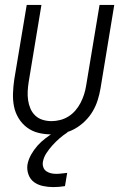

<svg xmlns="http://www.w3.org/2000/svg" viewBox="-20 -540 515 783"><path d="M189 8Q161 8 135.5 1.5Q110 -5 89.5 -20.5Q69 -36 55.5 -58.5Q42 -81 37 -106.5Q32 -132 33 -159.5Q34 -187 38 -215L89 -520H149L97 -206Q94 -187 93 -168.5Q92 -150 94.5 -132Q97 -114 104 -97.5Q111 -81 123.5 -69Q136 -57 153.5 -51.5Q171 -46 190 -46Q207 -46 225 -50.5Q243 -55 259 -65Q275 -75 287.5 -89.5Q300 -104 308.5 -120.5Q317 -137 322.5 -154Q328 -171 331 -189L386 -520H446L390 -180Q386 -156 378.5 -132Q371 -108 358 -86Q345 -64 326 -45.5Q307 -27 284.5 -14.5Q262 -2 237.5 3Q213 8 189 8ZM197 223Q176 223 155 218.5Q134 214 118.5 202.5Q103 191 96 171.5Q89 152 92 131Q96 110 107 90.5Q118 71 132.5 54.5Q147 38 165.5 24Q184 10 203 -2L214 -8H256L255 0Q238 11 223 24Q208 37 194 52.5Q180 68 169 85Q158 102 155 120Q153 131 156.5 141.5Q160 152 168.5 158Q177 164 187.5 166.5Q198 169 209 169Q220 169 231.5 167.5Q243 166 254 165L245 219Q233 221 221 222Q209 223 197 223Z"/></svg>

Font: Iosevka QP Light
Style: Italic
Weight: 300
Italic angle: -9°
Designer: Belleve Invis
Foundry: Belleve Invis
Version: Version 20.0.0; ttfautohint (v1.8.4)